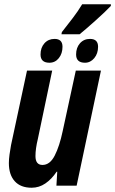

<svg xmlns="http://www.w3.org/2000/svg" viewBox="-20 -879 545 909"><path d="M129.9 9.8Q77.6 9.8 49.8 -21Q22 -51.8 22 -106.9Q22 -125 25.1 -147.7Q28.3 -170.4 32.2 -191.9L107.9 -544.9H227.1L159.2 -221.2Q147.9 -174.8 147.9 -140.1Q147.9 -98.1 181.2 -98.1Q216.3 -98.1 239 -142.3Q261.7 -186.5 276.9 -258.8L338.9 -544.9H458L342.8 0H247.1L251 -65.9H248Q224.6 -30.8 194.8 -10.5Q165 9.8 129.9 9.8ZM271 -716.8 272.9 -727.1Q302.2 -764.6 325 -794.2Q347.7 -823.7 369.1 -858.9H504.9V-851.1Q493.7 -838.9 473.9 -820.1Q454.1 -801.3 431.6 -781.2Q409.2 -761.2 389.2 -743.9Q369.1 -726.6 356.9 -716.8ZM213.9 -582Q171.9 -582 171.9 -621.1Q171.9 -653.3 190.4 -674.1Q209 -694.8 238.3 -694.8Q275.9 -694.8 275.9 -657.7Q275.9 -625.5 258.5 -603.8Q241.2 -582 213.9 -582ZM382.3 -582Q340.3 -582 340.3 -621.1Q340.3 -653.3 358.6 -674.1Q377 -694.8 406.2 -694.8Q444.3 -694.8 444.3 -657.7Q444.3 -625.5 426.3 -603.8Q408.2 -582 382.3 -582Z"/></svg>

Font: Open Sans Condensed
Style: Bold Italic
Weight: 700
Width: 3
Italic angle: -12°
Designer: Monotype Design Team
Foundry: Monotype Imaging Inc.
Version: Version 3.003; ttfautohint (v1.8.4)